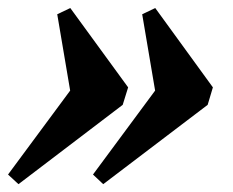

<svg xmlns="http://www.w3.org/2000/svg" viewBox="-42 -462 580 478"><path d="M138 -205 100.5 -426.5 133 -442 277 -244.5 263.5 -201 4 -3.5 -22 -27.5 157.5 -270ZM349.5 -205 312 -426.5 344.5 -442 488 -244.5 475 -201 215 -3.5 189.5 -27.5 369 -270Z"/></svg>

Font: Newsreader 24pt ExtraBold
Style: Italic
Weight: 800
Italic angle: -17°
Designer: Hugues Gentile
Foundry: Production Type
Version: Version 1.003